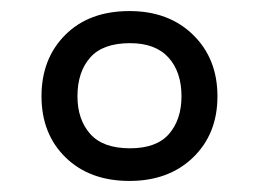

<svg xmlns="http://www.w3.org/2000/svg" viewBox="-20 -744 468 347"><path d="M214 -417Q142 -417 98.5 -459.5Q55 -502 55 -570Q55 -638 98 -681Q141 -724 214 -724Q285 -724 329 -681Q373 -638 373 -570Q373 -502 329 -459.5Q285 -417 214 -417ZM215 -476Q263 -476 285.5 -502Q308 -528 308 -570Q308 -614 284.5 -640Q261 -666 215 -666Q166 -666 143 -640Q120 -614 120 -570Q120 -528 143 -502Q166 -476 215 -476Z"/></svg>

Font: Noto Sans Khojki
Style: Regular
Weight: 400
Designer: Monotype Design Team
Foundry: Monotype Imaging Inc.
Version: Version 2.003; ttfautohint (v1.8.4.7-5d5b)